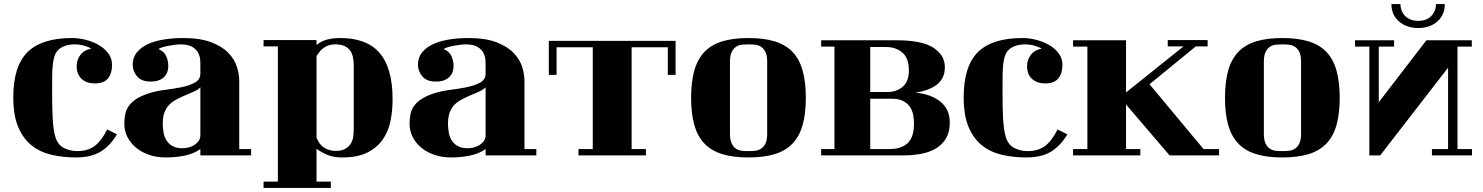

<svg xmlns="http://www.w3.org/2000/svg" viewBox="-20 -699 7254 939"><path d="M332 -513Q366 -513 400.5 -504Q435 -495 463.5 -478.5Q492 -462 510 -437.5Q528 -413 528 -382Q528 -340 508 -315.5Q488 -291 444 -291Q404 -291 379.5 -313Q355 -335 355 -375Q355 -407 373.5 -431Q392 -455 426 -461Q415 -469 391.5 -475.5Q368 -482 346 -482Q308 -482 281.5 -467.5Q255 -453 246 -423Q241 -407 238.5 -385Q236 -363 235.5 -339Q235 -315 235 -290Q235 -265 235 -243Q235 -212 235.5 -181.5Q236 -151 237.5 -122.5Q239 -94 242.5 -69Q246 -44 252 -25Q265 12 295 26Q325 40 357 40Q410 40 443.5 14.5Q477 -11 504 -66L552 -42Q518 15 471.5 43Q425 71 351 71Q288 71 232 58Q176 45 134.5 12Q93 -21 69 -78Q45 -135 45 -223Q45 -375 114.5 -444Q184 -513 332 -513Z M803 -376Q803 -341 780.5 -320.5Q758 -300 717 -300Q671 -300 650 -326Q629 -352 629 -383Q629 -418 649.5 -443Q670 -468 704 -483.5Q738 -499 782.5 -506Q827 -513 875 -513Q959 -513 1012.5 -492.5Q1066 -472 1096.5 -440.5Q1127 -409 1138.5 -372.5Q1150 -336 1150 -304V30H1208V61H960V30Q927 53 883.5 62Q840 71 790 71Q748 71 711.5 59Q675 47 647.5 25Q620 3 604 -27.5Q588 -58 588 -95Q588 -121 593 -143Q598 -165 611.5 -183Q625 -201 647.5 -215.5Q670 -230 706 -242Q743 -254 787 -259.5Q831 -265 869.5 -273Q908 -281 934 -295.5Q960 -310 960 -340V-369Q960 -381 959.5 -400Q959 -419 951 -437Q943 -455 922.5 -468.5Q902 -482 863 -482Q852 -482 836 -480Q820 -478 804 -475Q788 -472 774.5 -468Q761 -464 755 -459Q782 -448 792.5 -425.5Q803 -403 803 -376ZM960 -272Q946 -258 923.5 -249Q901 -240 877 -229Q857 -220 838.5 -210Q820 -200 806 -185Q792 -170 784 -148Q776 -126 776 -94Q776 -74 779.5 -52.5Q783 -31 793.5 -13.5Q804 4 823 15Q842 26 873 26Q886 26 901 22.5Q916 19 929 11Q942 3 951 -9Q960 -21 960 -39Z M1269 189H1339V-472H1269V-503H1528V-479Q1553 -499 1581 -506Q1609 -513 1644 -513Q1705 -513 1752.5 -496.5Q1800 -480 1833 -444Q1866 -408 1883 -350.5Q1900 -293 1900 -212Q1900 -157 1889.5 -106Q1879 -55 1851 -15.5Q1823 24 1775.5 47.5Q1728 71 1653 71Q1613 71 1585 60Q1557 49 1528 29V189H1598V220H1269ZM1528 -26Q1542 10 1567.5 24.5Q1593 39 1620 39Q1652 39 1670 28Q1688 17 1697 1Q1706 -15 1708 -34.5Q1710 -54 1710 -70V-379Q1710 -434 1687.5 -458Q1665 -482 1620 -482Q1599 -482 1584 -476Q1569 -470 1558.5 -461.5Q1548 -453 1540.5 -443Q1533 -433 1528 -425Z M2198 -376Q2198 -341 2175.5 -320.5Q2153 -300 2112 -300Q2066 -300 2045 -326Q2024 -352 2024 -383Q2024 -418 2044.5 -443Q2065 -468 2099 -483.5Q2133 -499 2177.5 -506Q2222 -513 2270 -513Q2354 -513 2407.5 -492.5Q2461 -472 2491.5 -440.5Q2522 -409 2533.5 -372.5Q2545 -336 2545 -304V30H2603V61H2355V30Q2322 53 2278.5 62Q2235 71 2185 71Q2143 71 2106.5 59Q2070 47 2042.5 25Q2015 3 1999 -27.5Q1983 -58 1983 -95Q1983 -121 1988 -143Q1993 -165 2006.5 -183Q2020 -201 2042.5 -215.5Q2065 -230 2101 -242Q2138 -254 2182 -259.5Q2226 -265 2264.5 -273Q2303 -281 2329 -295.5Q2355 -310 2355 -340V-369Q2355 -381 2354.5 -400Q2354 -419 2346 -437Q2338 -455 2317.5 -468.5Q2297 -482 2258 -482Q2247 -482 2231 -480Q2215 -478 2199 -475Q2183 -472 2169.5 -468Q2156 -464 2150 -459Q2177 -448 2187.5 -425.5Q2198 -403 2198 -376ZM2355 -272Q2341 -258 2318.5 -249Q2296 -240 2272 -229Q2252 -220 2233.5 -210Q2215 -200 2201 -185Q2187 -170 2179 -148Q2171 -126 2171 -94Q2171 -74 2174.5 -52.5Q2178 -31 2188.5 -13.5Q2199 4 2218 15Q2237 26 2268 26Q2281 26 2296 22.5Q2311 19 2324 11Q2337 3 2346 -9Q2355 -21 2355 -39Z M3284 -499V-333H3246V-468H3069V30H3139V61H2809V30H2879V-468H2702V-333H2664V-499Z M3360 -220Q3360 -298 3375.5 -353.5Q3391 -409 3424.5 -444.5Q3458 -480 3511.5 -496.5Q3565 -513 3640 -513Q3716 -513 3769.5 -496.5Q3823 -480 3856.5 -444.5Q3890 -409 3905.5 -353.5Q3921 -298 3921 -220Q3921 -143 3905.5 -88Q3890 -33 3856.5 2.5Q3823 38 3769.5 54.5Q3716 71 3640 71Q3565 71 3511.5 54.5Q3458 38 3424.5 2.5Q3391 -33 3375.5 -88Q3360 -143 3360 -220ZM3732 -397Q3732 -428 3723.5 -445Q3715 -462 3701.5 -470.5Q3688 -479 3672 -480.5Q3656 -482 3640 -482Q3625 -482 3609 -480.5Q3593 -479 3580 -470.5Q3567 -462 3558.5 -445Q3550 -428 3550 -397V-45Q3550 -14 3558.5 3Q3567 20 3580 28.5Q3593 37 3609 38.5Q3625 40 3640 40Q3656 40 3672 38.5Q3688 37 3701.5 28.5Q3715 20 3723.5 3Q3732 -14 3732 -45Z M4365 -502Q4489 -502 4545 -465.5Q4601 -429 4601 -371Q4601 -315 4561.5 -285Q4522 -255 4456 -246Q4533 -239 4579 -202Q4625 -165 4625 -99Q4625 -53 4606.5 -22Q4588 9 4556.5 27.5Q4525 46 4483.5 53.5Q4442 61 4397 61H3996V30H4061V-471H3996V-502ZM4320 -249Q4365 -249 4395 -275Q4425 -301 4425 -353Q4425 -415 4393 -442Q4361 -469 4314 -469H4236V-249ZM4329 30Q4364 30 4387.5 20.5Q4411 11 4425 -5.5Q4439 -22 4444.5 -45Q4450 -68 4450 -95Q4450 -118 4445.5 -139.5Q4441 -161 4429 -178Q4417 -195 4396 -205.5Q4375 -216 4342 -216H4236V30Z M4980 -513Q5014 -513 5048.5 -504Q5083 -495 5111.5 -478.5Q5140 -462 5158 -437.5Q5176 -413 5176 -382Q5176 -340 5156 -315.5Q5136 -291 5092 -291Q5052 -291 5027.5 -313Q5003 -335 5003 -375Q5003 -407 5021.5 -431Q5040 -455 5074 -461Q5063 -469 5039.5 -475.5Q5016 -482 4994 -482Q4956 -482 4929.5 -467.5Q4903 -453 4894 -423Q4889 -407 4886.5 -385Q4884 -363 4883.5 -339Q4883 -315 4883 -290Q4883 -265 4883 -243Q4883 -212 4883.5 -181.5Q4884 -151 4885.5 -122.5Q4887 -94 4890.5 -69Q4894 -44 4900 -25Q4913 12 4943 26Q4973 40 5005 40Q5058 40 5091.5 14.5Q5125 -11 5152 -66L5200 -42Q5166 15 5119.5 43Q5073 71 4999 71Q4936 71 4880 58Q4824 45 4782.5 12Q4741 -21 4717 -78Q4693 -135 4693 -223Q4693 -375 4762.5 -444Q4832 -513 4980 -513Z M5487 -188V30H5557V61H5228V30H5298V-471H5228V-502H5487V-247L5768 -472H5691V-503H5886V-472H5828L5602 -287L5866 30H5942V61H5700Z M5971 -220Q5971 -298 5986.5 -353.5Q6002 -409 6035.5 -444.5Q6069 -480 6122.5 -496.5Q6176 -513 6251 -513Q6327 -513 6380.5 -496.5Q6434 -480 6467.5 -444.5Q6501 -409 6516.5 -353.5Q6532 -298 6532 -220Q6532 -143 6516.5 -88Q6501 -33 6467.5 2.5Q6434 38 6380.5 54.5Q6327 71 6251 71Q6176 71 6122.5 54.5Q6069 38 6035.5 2.5Q6002 -33 5986.5 -88Q5971 -143 5971 -220ZM6343 -397Q6343 -428 6334.5 -445Q6326 -462 6312.5 -470.5Q6299 -479 6283 -480.5Q6267 -482 6251 -482Q6236 -482 6220 -480.5Q6204 -479 6191 -470.5Q6178 -462 6169.5 -445Q6161 -428 6161 -397V-45Q6161 -14 6169.5 3Q6178 20 6191 28.5Q6204 37 6220 38.5Q6236 40 6251 40Q6267 40 6283 38.5Q6299 37 6312.5 28.5Q6326 20 6334.5 3Q6343 -14 6343 -45Z M6916 -562Q6859 -562 6822 -594Q6785 -626 6785 -679H6829Q6829 -667 6833 -653Q6837 -639 6847 -626.5Q6857 -614 6874 -605.5Q6891 -597 6916 -597Q6942 -597 6958.5 -605.5Q6975 -614 6985 -626.5Q6995 -639 6999 -653Q7003 -667 7003 -679H7046Q7046 -626 7009.5 -594Q6973 -562 6916 -562ZM6730 61H6677V-471H6607V-502H6798V-471H6723V-199L6956 -502H7178V-471H7108V30H7179V61H6983V30H7062V-368Z"/></svg>

Font: Cafe24 ClassicType
Style: Regular
Weight: 400
Designer: Cafe24 thkim, hmlim, mnelim & 4IR
Foundry: Cafe24
Version: Version 1.000